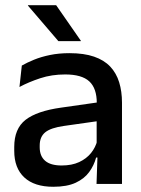

<svg xmlns="http://www.w3.org/2000/svg" viewBox="-20 -704 541 735"><path d="M349.5 0 353.5 -116 350 -131V-285L350.5 -309.5Q350.5 -366 321.8 -392.5Q293 -419 229.5 -419Q178 -419 134 -404.5Q90 -390 54.5 -371L63.5 -453Q83.5 -464.5 110.5 -475.5Q137.5 -486.5 171.5 -493.5Q205.5 -500.5 246 -500.5Q301.5 -500.5 340 -487.2Q378.5 -474 402 -449Q425.5 -424 436.2 -389Q447 -354 447 -311V0ZM184 11Q111.5 11 73 -24.8Q34.5 -60.5 34.5 -126.5V-141.5Q34.5 -211.5 77.8 -245.2Q121 -279 214 -292L361 -313L366.5 -242L225.5 -222Q175 -215 153.5 -197.8Q132 -180.5 132 -147V-140Q132 -106.5 152.8 -88.5Q173.5 -70.5 216 -70.5Q255 -70.5 283 -83.5Q311 -96.5 328.5 -118.2Q346 -140 352.5 -166.5L366 -101H348Q340 -71 321.5 -45.5Q303 -20 269.8 -4.5Q236.5 11 184 11ZM195 -684 289.5 -548V-546.5H203.5L87 -682.5V-684Z"/></svg>

Font: Anek Gujarati Medium Medium
Style: Regular
Weight: 500
Version: Version 1.003